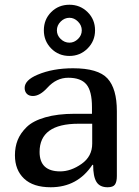

<svg xmlns="http://www.w3.org/2000/svg" viewBox="-20 -790 586 810"><path d="M165 -662Q165 -708 196 -739Q227 -770 273 -770Q318 -770 349.5 -739Q381 -708 381 -662Q381 -617 349.5 -585.5Q318 -554 273 -554Q227 -554 196 -585.5Q165 -617 165 -662ZM273 -610Q293 -610 309 -625.5Q325 -641 325 -662Q325 -683 309 -699Q293 -715 273 -715Q252 -715 236 -699Q220 -683 220 -662Q220 -641 236 -625.5Q252 -610 273 -610ZM370 -95Q307 0 194 0Q120 0 81.5 -36.5Q43 -73 43 -135Q43 -170 54.5 -199Q66 -228 92.5 -254Q119 -280 171 -295Q223 -310 295 -310H368V-338Q368 -406 344.5 -434Q321 -462 268 -462Q218 -462 180 -420Q148 -385 119 -385Q102 -385 93 -394.5Q84 -404 84 -419Q84 -452 139 -475Q203 -502 288 -502Q394 -502 433.5 -459Q473 -416 473 -321V-47Q473 -23 465 -11.5Q457 0 434 0Q401 0 387 -22.5Q373 -45 373 -94ZM311 -268Q147 -268 147 -149Q147 -67 234 -67Q279 -67 324 -98.5Q369 -130 369 -184V-268Z"/></svg>

Font: Marmelad
Style: Regular
Weight: 400
Designer: Manvel Shmavonyan
Foundry: Cyreal
Version: Version 1.001;PS 001.001;hotconv 1.0.88;makeotf.lib2.5.64775